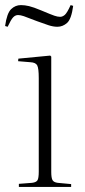

<svg xmlns="http://www.w3.org/2000/svg" viewBox="-30 -733 335 753"><path d="M44 0V-12L96 -16Q112 -18 117 -26Q122 -34 122 -60V-427Q122 -465 116 -476.5Q110 -488 89 -489L41 -493L42 -503L167 -515L171 -511V-59Q171 -35 176 -26.5Q181 -18 196 -16L249 -11V0ZM195 -628Q179 -628 160.5 -634Q142 -640 115 -650Q77 -665 63.5 -669.5Q50 -674 41 -674Q30 -674 21.5 -665Q13 -656 0 -628L-10 -631Q-3 -681 13.5 -697Q30 -713 52 -713Q67 -713 84 -709Q101 -705 132 -692Q170 -676 183 -671.5Q196 -667 206 -667Q215 -667 224 -674.5Q233 -682 247 -713L257 -710Q250 -658 233 -643Q216 -628 195 -628Z"/></svg>

Font: Literata 72pt ExtraLight
Style: Regular
Weight: 200
Designer: Latin by Veronika Burian and Jose Scaglione. Greek by Irene Vlachou. Cyrillic by Vera Evstafieva.
Foundry: TypeTogether
Version: Version 3.002